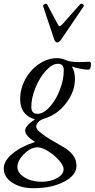

<svg xmlns="http://www.w3.org/2000/svg" viewBox="-79 -724 502 1017"><path d="M207 -518.1 149.9 -689.9Q147 -697.3 157 -702.1Q167 -707 170.9 -700.2L225.1 -599.1Q231.4 -585 236.8 -585Q242.2 -585 252.9 -597.2L346.2 -702.1Q350.1 -705.1 355.2 -703.9Q360.4 -702.6 363.5 -698.2Q366.7 -693.8 363.8 -689.9L246.1 -516.1Q234.4 -499 224.1 -499Q213.9 -499 207 -518.1ZM98.1 272.9Q30.3 272.9 -14.4 243.4Q-59.1 213.9 -59.1 168.9Q-59.1 128.9 -14.2 90.8Q30.8 52.7 106.9 27.8Q54.2 -4.4 54.2 -32.2Q54.2 -57.6 106 -91.8Q27.8 -114.7 27.8 -199.2Q27.8 -254.4 55.4 -304.7Q83 -355 128.4 -385.5Q173.8 -416 223.1 -416Q246.6 -416 272 -404.8Q295.9 -395 340.8 -395Q352.1 -395 394 -397Q402.8 -397 402.8 -383.8Q402.8 -355 388.2 -355Q356.4 -355 301.8 -371.1Q317.9 -346.2 317.9 -305.2Q317.9 -238.8 271.5 -178Q225.1 -117.2 159.2 -97.2Q137.2 -90.8 125 -78.6Q112.8 -66.4 112.8 -51.8Q112.8 -37.6 147 -12.5Q181.2 12.7 253.9 53.2Q326.2 93.8 326.2 153.8Q326.2 204.1 260.5 238.5Q194.8 272.9 98.1 272.9ZM120.1 -121.1Q150.9 -121.1 183.6 -156.7Q216.3 -192.4 237.5 -246.8Q258.8 -301.3 258.8 -352.1Q258.8 -386.2 228 -386.2Q197.8 -386.2 164.6 -350.1Q131.3 -314 109.1 -260Q86.9 -206.1 86.9 -157.2Q86.9 -121.1 120.1 -121.1ZM140.1 238.8Q189 238.8 223.4 219.2Q257.8 199.7 257.8 171.9Q257.8 152.8 233.4 125Q209 97.2 175.8 76.7Q142.6 56.2 120.1 56.2Q85 56.2 49.1 91.1Q13.2 126 13.2 160.2Q13.2 192.4 50.8 215.6Q88.4 238.8 140.1 238.8Z"/></svg>

Font: Junicode SmCond
Style: Italic
Weight: 400
Width: 4
Italic angle: -11°
Designer: Peter S. Baker
Version: Version 2.206